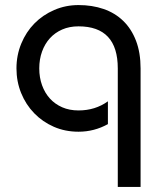

<svg xmlns="http://www.w3.org/2000/svg" viewBox="-20 -510 621 758"><path d="M535 -240V228H445V-240Q445 -406 290 -406Q254 -406 225.5 -393.5Q197 -381 177 -359Q157 -337 146 -306.5Q135 -276 135 -240Q135 -204 146 -173.5Q157 -143 177 -121Q197 -99 225.5 -86.5Q254 -74 290 -74Q356 -74 406 -110V-20Q352 10 290 10Q237 10 192.5 -9.5Q148 -29 115 -63Q82 -97 63.5 -142.5Q45 -188 45 -240Q45 -292 64 -338Q83 -384 116 -417.5Q149 -451 194 -470.5Q239 -490 290 -490Q344 -490 389 -474.5Q434 -459 466.5 -427.5Q499 -396 517 -349Q535 -302 535 -240Z"/></svg>

Font: Baumans
Style: Regular
Weight: 400
Designer: Henadij Zarechnjuk
Foundry: Cyreal (www.cyreal.org)
Version: Version 001.002